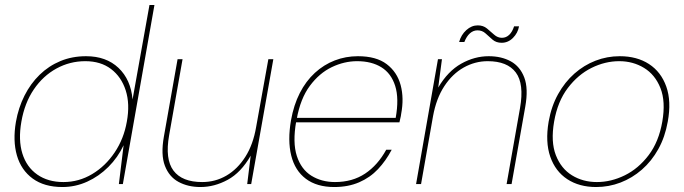

<svg xmlns="http://www.w3.org/2000/svg" viewBox="-20 -740 2750 772"><path d="M231 12Q158 12 111.5 -22Q65 -56 48 -115Q31 -174 44 -250Q54 -307 78.5 -355.5Q103 -404 139.5 -439.5Q176 -475 223 -494.5Q270 -514 326 -514Q407 -514 456.5 -467Q506 -420 513 -340L581 -720H601L474 0H458L477 -156Q454 -107 416 -69Q378 -31 330.5 -9.5Q283 12 231 12ZM235 -8Q297 -8 350.5 -40Q404 -72 441 -127Q478 -182 490 -251Q503 -322 485.5 -376.5Q468 -431 426.5 -462.5Q385 -494 323 -494Q261 -494 207 -464.5Q153 -435 116 -380.5Q79 -326 66 -251Q53 -177 70 -122.5Q87 -68 130 -38Q173 -8 235 -8Z M786 12Q736 12 698 -8.5Q660 -29 643 -73.5Q626 -118 639 -191L694 -502H714L660 -196Q643 -100 677.5 -54Q712 -8 793 -8Q846 -8 890.5 -34Q935 -60 966.5 -109.5Q998 -159 1010 -230L1059 -502H1079L990 0H974L988 -114Q949 -46 895.5 -17Q842 12 786 12Z M1324 12Q1254 12 1210 -21Q1166 -54 1151 -114.5Q1136 -175 1150 -256Q1161 -318 1185.5 -366Q1210 -414 1246 -447Q1282 -480 1326 -497Q1370 -514 1419 -514Q1493 -514 1535 -482Q1577 -450 1591 -397.5Q1605 -345 1593 -282Q1592 -273 1590 -265.5Q1588 -258 1586 -248H1160L1163 -266H1571Q1585 -344 1569 -394.5Q1553 -445 1513.5 -469.5Q1474 -494 1416 -494Q1364 -494 1314 -470Q1264 -446 1226 -395Q1188 -344 1173 -261L1171 -252Q1156 -167 1173.5 -113Q1191 -59 1232 -33.5Q1273 -8 1327 -8Q1397 -8 1448 -42Q1499 -76 1533 -138H1555Q1532 -94 1500 -60Q1468 -26 1424 -7Q1380 12 1324 12Z M1653 0 1741 -502H1757L1742 -388Q1781 -454 1834.5 -484Q1888 -514 1945 -514Q1996 -514 2033.5 -493.5Q2071 -473 2088 -428.5Q2105 -384 2092 -311L2037 0H2017L2071 -306Q2088 -403 2054 -448.5Q2020 -494 1941 -494Q1890 -494 1844.5 -468.5Q1799 -443 1766.5 -393.5Q1734 -344 1721 -272L1673 0ZM1826 -571Q1834 -600 1855 -619Q1876 -638 1901 -638Q1923 -638 1938 -625.5Q1953 -613 1967 -600.5Q1981 -588 1998 -588Q2015 -588 2027.5 -600Q2040 -612 2047 -634H2067Q2062 -607 2042.5 -587.5Q2023 -568 1997 -568Q1975 -568 1960.5 -580.5Q1946 -593 1932.5 -605.5Q1919 -618 1900 -618Q1883 -618 1869.5 -606Q1856 -594 1847 -571Z M2377 12Q2309 12 2261 -19.5Q2213 -51 2192.5 -110Q2172 -169 2186 -251Q2197 -313 2224 -361.5Q2251 -410 2289.5 -444Q2328 -478 2374.5 -496Q2421 -514 2472 -514Q2541 -514 2589.5 -482.5Q2638 -451 2659 -392Q2680 -333 2665 -251Q2654 -189 2627 -140.5Q2600 -92 2561 -58Q2522 -24 2475 -6Q2428 12 2377 12ZM2380 -8Q2437 -8 2492 -35Q2547 -62 2588 -116Q2629 -170 2643 -251Q2657 -332 2635.5 -386Q2614 -440 2569.5 -467Q2525 -494 2470 -494Q2413 -494 2358.5 -467Q2304 -440 2263 -386Q2222 -332 2208 -251Q2194 -170 2215 -116Q2236 -62 2280 -35Q2324 -8 2380 -8Z"/></svg>

Font: DM Sans 16pt Thin
Style: Italic
Weight: 250
Italic angle: -10°
Version: Version 4.004;gftools[0.9.30]